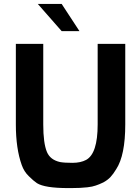

<svg xmlns="http://www.w3.org/2000/svg" viewBox="-20 -956 704 981"><path d="M173 -936H295L386 -797H295ZM343 5H329Q209 5 169 -20Q151 -32 127 -56Q103 -79 91 -113Q61 -197 61 -320V-732H201V-320Q201 -224 220 -179Q237 -139 287 -128Q309 -124 350 -124Q392 -124 420 -139Q479 -171 479 -320V-732H620V-320Q620 -163 574 -92Q559 -67 544.5 -51.5Q530 -36 508 -24Q485 -13 469 -8Q453 -2 426 1Q392 5 343 5Z"/></svg>

Font: Mina
Style: Bold
Weight: 700
Version: Version 1.000